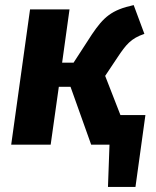

<svg xmlns="http://www.w3.org/2000/svg" viewBox="-20 -568 613 754"><path d="M453 -116 393 -270 441 -342C475 -393 494 -417 547 -435L505 -548C418 -529 387 -501 341 -433L269 -322H224L253 -531H98L24 0H179L211 -227H257L338 0H410L404 166H512L551 -116Z"/></svg>

Font: Fira Sans
Style: Bold Italic
Weight: 700
Italic angle: -8°
Designer: bBox Type GmbH & Carrois Corporate GbR & Edenspiekermann AG
Foundry: bBox Type GmbH & Carrois Corporate GbR & Edenspiekermann AG
Version: Version 4.301;PS 004.301;hotconv 1.0.88;makeotf.lib2.5.64775